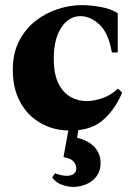

<svg xmlns="http://www.w3.org/2000/svg" viewBox="-20 -495 521 750"><path d="M255 15Q190 15 139 -14Q88 -43 59 -96Q30 -149 30 -222Q30 -287 54.5 -334.5Q79 -382 118.5 -413Q158 -444 205.5 -459.5Q253 -475 299 -475Q334 -475 375 -467.5Q416 -460 440 -443V-290H417Q404 -366 368.5 -399Q333 -432 294 -432Q249 -432 219.5 -387.5Q190 -343 190 -266Q190 -206 208 -169.5Q226 -133 255.5 -116.5Q285 -100 320 -100Q343 -100 377 -110.5Q411 -121 441 -149L457 -133Q431 -70 384 -27.5Q337 15 255 15ZM281 43Q328 55 350.5 81Q373 107 373 142Q373 172 357.5 193Q342 214 317.5 224.5Q293 235 266 235Q244 235 221 226.5Q198 218 184 198L195 182Q233 196 255.5 190Q278 184 278 162Q278 148 267 135.5Q256 123 228 119L252 -13H291Z"/></svg>

Font: Bona Nova SC
Style: Bold
Weight: 700
Designer: Mateusz Machalski
Foundry: Capitalics
Version: Version 4.001; ttfautohint (v1.8.4.7-5d5b)